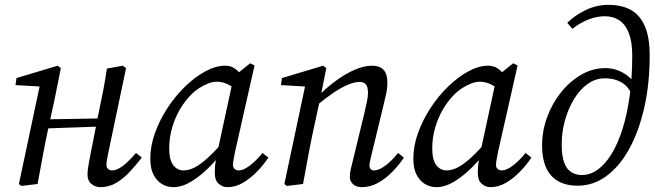

<svg xmlns="http://www.w3.org/2000/svg" viewBox="-20 -759 2700 792"><path d="M68 8 58 0 146 -415 164 -401 44 -408 48 -437 218 -488 231 -478 206 -353 175 -210Q164 -158 154.5 -105.5Q145 -53 135 0ZM136 -228V-266L420 -271V-238ZM394 13Q374 13 357.5 0Q341 -13 341 -38Q341 -49 343 -64.5Q345 -80 351 -111L385 -284Q395 -331 404.5 -379.5Q414 -428 421 -476L486 -488L500 -478L428 -135Q424 -116 421.5 -101Q419 -86 419 -78Q419 -68 426 -62Q433 -56 442 -56Q462 -56 486 -74Q510 -92 541 -128L565 -109Q542 -79 516 -51Q490 -23 460 -5Q430 13 394 13Z M695 13Q671 13 649.5 1Q628 -11 614 -37Q600 -63 600 -105Q600 -157 619.5 -211Q639 -265 671.5 -314.5Q704 -364 744.5 -403Q785 -442 827.5 -465Q870 -488 909 -488Q931 -488 947.5 -477Q964 -466 977.5 -447.5Q991 -429 1004 -406L967 -380Q948 -396 924 -409Q900 -422 874 -422Q858 -422 839.5 -415Q821 -408 801.5 -395.5Q782 -383 764 -364Q740 -339 720.5 -305Q701 -271 689.5 -230.5Q678 -190 678 -146Q678 -100 694.5 -78Q711 -56 738 -56Q759 -56 783.5 -68.5Q808 -81 840.5 -111Q873 -141 916 -192L928 -170H925Q890 -118 850 -76.5Q810 -35 770.5 -11Q731 13 695 13ZM918 13Q898 13 882 -1Q866 -15 866 -45Q866 -60 867 -72.5Q868 -85 870.5 -98.5Q873 -112 876 -128L877 -133L944 -443L951 -449L1012 -498L1030 -489L950 -135Q946 -116 943.5 -101Q941 -86 941 -78Q941 -68 948 -62Q955 -56 965 -56Q984 -56 1010.5 -76Q1037 -96 1063 -128L1087 -109Q1068 -80 1041 -52Q1014 -24 983 -5.5Q952 13 918 13Z M1163 8 1153 0 1241 -415 1259 -401 1139 -408 1143 -437 1313 -488 1326 -478 1301 -353 1299 -344 1270 -210Q1259 -158 1249.5 -105.5Q1240 -53 1230 0ZM1473 13Q1450 13 1436.5 1Q1423 -11 1423 -30Q1423 -47 1427.5 -63.5Q1432 -80 1439 -111L1482 -288Q1488 -314 1493 -337Q1498 -360 1498 -375Q1498 -401 1489 -411Q1480 -421 1463 -421Q1444 -421 1417.5 -410.5Q1391 -400 1358 -378Q1325 -356 1285 -323L1284 -360H1290Q1324 -395 1363 -424Q1402 -453 1441.5 -470.5Q1481 -488 1514 -488Q1546 -488 1562 -471Q1578 -454 1578 -419Q1578 -395 1572.5 -370.5Q1567 -346 1561 -321L1516 -135Q1511 -114 1507.5 -99.5Q1504 -85 1504 -77Q1504 -67 1509 -61.5Q1514 -56 1523 -56Q1542 -56 1568.5 -75Q1595 -94 1622 -128L1646 -109Q1627 -80 1599.5 -51.5Q1572 -23 1540 -5Q1508 13 1473 13Z M1780 13Q1756 13 1734.5 1Q1713 -11 1699 -37Q1685 -63 1685 -105Q1685 -157 1704.5 -211Q1724 -265 1756.5 -314.5Q1789 -364 1829.5 -403Q1870 -442 1912.5 -465Q1955 -488 1994 -488Q2016 -488 2032.5 -477Q2049 -466 2062.5 -447.5Q2076 -429 2089 -406L2052 -380Q2033 -396 2009 -409Q1985 -422 1959 -422Q1943 -422 1924.5 -415Q1906 -408 1886.5 -395.5Q1867 -383 1849 -364Q1825 -339 1805.5 -305Q1786 -271 1774.5 -230.5Q1763 -190 1763 -146Q1763 -100 1779.5 -78Q1796 -56 1823 -56Q1844 -56 1868.5 -68.5Q1893 -81 1925.5 -111Q1958 -141 2001 -192L2013 -170H2010Q1975 -118 1935 -76.5Q1895 -35 1855.5 -11Q1816 13 1780 13ZM2003 13Q1983 13 1967 -1Q1951 -15 1951 -45Q1951 -60 1952 -72.5Q1953 -85 1955.5 -98.5Q1958 -112 1961 -128L1962 -133L2029 -443L2036 -449L2097 -498L2115 -489L2035 -135Q2031 -116 2028.5 -101Q2026 -86 2026 -78Q2026 -68 2033 -62Q2040 -56 2050 -56Q2069 -56 2095.5 -76Q2122 -96 2148 -128L2172 -109Q2153 -80 2126 -52Q2099 -24 2068 -5.5Q2037 13 2003 13Z M2363 7Q2314 7 2281 -12.5Q2248 -32 2232 -69Q2216 -106 2216 -158Q2216 -219 2237 -276Q2258 -333 2294.5 -378.5Q2331 -424 2378 -451Q2425 -478 2477 -478Q2527 -478 2568 -447Q2609 -416 2622 -355H2629L2600 -327Q2587 -386 2555.5 -411Q2524 -436 2474 -436Q2437 -436 2404.5 -413Q2372 -390 2348 -350.5Q2324 -311 2310.5 -262.5Q2297 -214 2297 -163Q2297 -114 2308 -86.5Q2319 -59 2338 -48Q2357 -37 2380 -37Q2415 -37 2446 -59.5Q2477 -82 2503 -124.5Q2529 -167 2548 -227.5Q2567 -288 2577.5 -364Q2588 -440 2588 -530Q2588 -585 2574.5 -621Q2561 -657 2535.5 -674.5Q2510 -692 2475 -692Q2441 -692 2407 -678.5Q2373 -665 2341 -640L2320 -665Q2353 -697 2397 -718Q2441 -739 2490 -739Q2545 -739 2582.5 -718Q2620 -697 2640 -651Q2660 -605 2660 -530Q2660 -415 2638 -317Q2616 -219 2576.5 -146.5Q2537 -74 2482.5 -33.5Q2428 7 2363 7Z"/></svg>

Font: Source Serif 4
Style: Italic
Weight: 400
Italic angle: -12°
Designer: Frank Grießhammer
Foundry: Adobe Systems Incorporated
Version: Version 4.004;hotconv 1.0.116;makeotfexe 2.5.65601